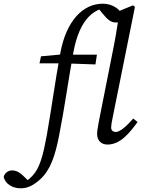

<svg xmlns="http://www.w3.org/2000/svg" viewBox="-171 -770 765 1040"><path d="M411 13C481 13 531 -50 574 -109L551 -128C511 -82 477 -55 456 -55C443 -55 431 -63 431 -79C431 -89 434 -110 440 -137L560 -733L549 -741L476 -711C464 -616 451 -547 437 -478L364 -110C358 -76 355 -58 355 -45C355 -6 380 13 411 13ZM386 -750C278 -750 188 -657 156 -484C127 -326 109 -187 82 -35C63 70 46 126 20 163C-2 194 -24 210 -45 220L-9 217L-33 194C-55 172 -76 153 -105 153C-127 153 -147 168 -151 189C-142 226 -104 250 -59 250C-27 250 5 239 46 202C102 152 128 73 149 -35C178 -181 200 -341 226 -484C262 -683 349 -722 415 -731L354 -734L381 -701C412 -663 429 -648 458 -648C474 -648 488 -657 495 -679C487 -715 442 -750 386 -750ZM43 -427H174L346 -421L354 -474H183V-477L51 -465L43 -427Z"/></svg>

Font: Source Serif Variable
Style: Italic
Weight: 389
Italic angle: -12°
Designer: Frank Grießhammer
Foundry: Adobe Systems Incorporated
Version: Version 3.001;hotconv 1.0.111;makeotfexe 2.5.65597